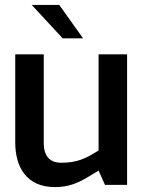

<svg xmlns="http://www.w3.org/2000/svg" viewBox="-20 -752 587 781"><path d="M42 -172C42 -75 86 9 203 9C284 9 326 -26 381 -58L407 0H497V-531H381V-140C327 -106 293 -90 228 -90C188 -90 158 -112 158 -170V-531H42ZM109 -732 235 -596H318L221 -732Z"/></svg>

Font: Exo
Style: Demi Bold
Weight: 600
Designer: Natanael Gama
Version: Version 1.00